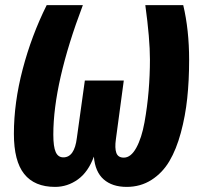

<svg xmlns="http://www.w3.org/2000/svg" viewBox="-20 -713 778 749"><path d="M194.8 16.1Q114.7 16.1 74.5 -34.2Q34.2 -84.5 34.2 -190.9Q34.2 -312.5 68.6 -443.4Q103 -574.2 162.1 -692.9H303.2Q188 -389.2 188 -188Q188 -140.6 197.3 -119.9Q206.5 -99.1 227.1 -99.1Q270.5 -99.1 279.8 -174.8L311 -398.9H462.9L432.1 -169.9Q427.2 -135.3 433.8 -116.7Q440.4 -98.1 462.9 -98.1Q490.7 -98.1 511.7 -136.5Q532.7 -174.8 543.7 -235.8Q554.7 -296.9 559.8 -358.6Q564.9 -420.4 564.9 -481Q564.9 -561.5 546.9 -692.9H694.8Q717.8 -596.7 717.8 -479Q717.8 -398.9 710.4 -329.6Q703.1 -260.3 685.5 -195.3Q668 -130.4 640.9 -84.5Q613.8 -38.6 571 -11.2Q528.3 16.1 474.1 16.1Q418 16.1 384.5 -13.2Q351.1 -42.5 346.2 -102.1Q324.2 -42 283.7 -12.9Q243.2 16.1 194.8 16.1Z"/></svg>

Font: Fira Sans Compressed
Style: Bold Italic
Weight: 700
Width: 3
Italic angle: -8°
Designer: Carrois Corporate & Edenspiekermann AG
Foundry: Carrois Corporate GbR & Edenspiekermann AG
Version: Version 4.203;PS 004.203;hotconv 1.0.88;makeotf.lib2.5.64775